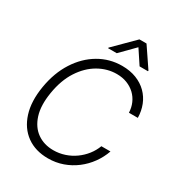

<svg xmlns="http://www.w3.org/2000/svg" viewBox="-218 -1076 1131 1223"><g transform="rotate(30 347.5 -464.0)"><path d="M319.8 9.8Q227.1 9.8 162.8 -36.6Q98.6 -83 71.8 -167.7Q44.9 -252.4 64 -367.2Q83 -480.5 136.5 -563.5Q189.9 -646.5 267.6 -691.9Q345.2 -737.3 436.5 -737.3Q495.1 -737.3 541.3 -719.2Q587.4 -701.2 619.9 -668.9Q652.3 -636.7 669.4 -593.5Q686.5 -550.3 687.5 -500H622.1Q620.6 -537.6 606.7 -569.3Q592.8 -601.1 567.9 -624.8Q543 -648.4 508.8 -661.9Q474.6 -675.3 432.6 -675.3Q362.8 -675.3 299.1 -638.7Q235.4 -602.1 189.7 -531.7Q144 -461.4 127.4 -359.9Q110.8 -259.8 132.8 -191.2Q154.8 -122.6 204.8 -87.4Q254.9 -52.2 323.2 -52.2Q366.2 -52.2 406 -65.4Q445.8 -78.6 479.2 -102.5Q512.7 -126.5 537.6 -158.2Q562.5 -189.9 576.7 -227.5H643.6Q626 -177.2 594.7 -134Q563.5 -90.8 521.2 -58.6Q479 -26.4 428 -8.3Q377 9.8 319.8 9.8ZM533.2 -789.6 465.8 -891.6 365.2 -789.6H301.3L302.2 -794.4L446.3 -938H498.5L595.7 -794.4L594.7 -789.6Z"/></g></svg>

Font: Inter Tight Light
Style: Italic
Weight: 300
Italic angle: -9.39999°
Designer: Rasmus Andersson
Foundry: rsms
Version: Version 3.004